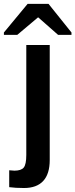

<svg xmlns="http://www.w3.org/2000/svg" viewBox="-66 -760 388 988"><path d="M129.4 -670.4 22.9 -580.6H-45.9V-592.8L76.2 -740.2H183.6L301.8 -592.8V-580.6H232.9L130.9 -670.4ZM57.6 207.5Q12.7 207.5 -18.6 203.1V116.2L8.3 118.2Q43 118.2 56.2 102.1Q69.3 85.9 69.3 37.1V-528.3H189.9V63.5Q189.9 134.8 156.5 171.1Q123 207.5 57.6 207.5Z"/></svg>

Font: Arimo SemiBold
Style: Regular
Weight: 600
Designer: Steve Matteson
Foundry: Monotype Imaging Inc.
Version: Version 1.33